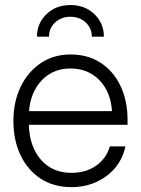

<svg xmlns="http://www.w3.org/2000/svg" viewBox="-20 -746 568 776"><path d="M269 10.3Q196.3 10.3 143.8 -24.4Q91.3 -59.1 62.7 -119.4Q34.2 -179.7 34.2 -257.3Q34.2 -335 63.7 -395.8Q93.3 -456.5 145.3 -491.2Q197.3 -525.9 265.1 -525.9Q335.4 -525.9 387.2 -491.9Q439 -458 467.3 -398.2Q495.6 -338.4 495.6 -261.2V-241.7H96.7Q98.6 -155.8 144.5 -101.6Q190.4 -47.4 269 -47.4Q327.6 -47.4 368.9 -76.7Q410.2 -106 423.8 -154.3H486.8Q476.6 -105 445.6 -67.9Q414.6 -30.8 368.9 -10.3Q323.2 10.3 269 10.3ZM97.2 -296.9H432.6Q427.7 -374.5 381.8 -421.9Q335.9 -469.2 265.1 -469.2Q194.8 -469.2 149.4 -422.1Q104 -375 97.2 -296.9ZM264.6 -725.6Q323.7 -725.6 361.8 -688.5Q399.9 -651.4 399.9 -597.7H351.1Q351.1 -632.3 326.4 -655.3Q301.8 -678.2 264.6 -678.2Q227.5 -678.2 202.9 -655.3Q178.2 -632.3 178.2 -597.7H129.4Q129.4 -651.4 167.5 -688.5Q205.6 -725.6 264.6 -725.6Z"/></svg>

Font: Inter Display Light
Style: Regular
Weight: 300
Designer: Rasmus Andersson
Foundry: rsms
Version: Version 4.000;git-a52131595